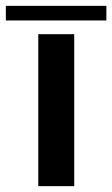

<svg xmlns="http://www.w3.org/2000/svg" viewBox="-101 -637 384 657"><path d="M153 0H30V-520H153ZM263 -567H-81V-617H263Z"/></svg>

Font: Non Bureau Medium
Style: Regular
Weight: 500
Designer: Jona Saucedo
Foundry: Non Foundry
Version: Version 1.000; ttfautohint (v1.8.4)